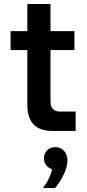

<svg xmlns="http://www.w3.org/2000/svg" viewBox="-20 -656 436 962"><path d="M359 0H242Q117 0 117 -130V-405H33V-500H117V-636H233V-500H353V-405H233V-148Q233 -97 281 -97H359ZM256 286H195Q213 263 225 238Q237 213 241 192Q223 186 211.5 171.5Q200 157 200 138Q200 114 216 97.5Q232 81 256 81Q284 81 301 100Q318 119 318 148Q318 180 299 219Q280 258 256 286Z"/></svg>

Font: Wix Madefor Text SemiBold
Style: Regular
Weight: 600
Designer: Dalton Maag Ltd
Foundry: Dalton Maag Ltd
Version: Version 3.100